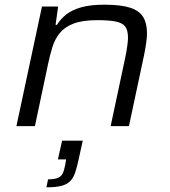

<svg xmlns="http://www.w3.org/2000/svg" viewBox="-20 -538 727 819"><path d="M50 0 159 -510H228L217 -432H223Q239 -458 263.5 -477Q288 -496 327 -507Q366 -518 425 -518Q496 -518 535.5 -505Q575 -492 591 -465Q607 -438 607 -396Q607 -379 603.5 -354.5Q600 -330 595 -305L530 0H452L515 -296Q519 -315 522.5 -339Q526 -363 526 -377Q526 -410 513.5 -425.5Q501 -441 472 -446.5Q443 -452 395 -452Q332 -452 294 -437.5Q256 -423 235 -397Q214 -371 203.5 -337Q193 -303 185 -265L129 0ZM178 261 185 227Q212 227 226.5 221Q241 215 247.5 201.5Q254 188 258 166L262 142H227L245 62H333L315 144Q308 176 300.5 198.5Q293 221 279 235Q265 249 241 255Q217 261 178 261Z"/></svg>

Font: Saira Expanded
Style: Italic
Weight: 400
Width: 7
Italic angle: -12°
Designer: Hector Gatti with collaboration of the Omnibus-Type team
Foundry: Omnibus-Type
Version: Version 1.101